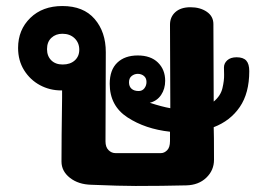

<svg xmlns="http://www.w3.org/2000/svg" viewBox="-20 -615 857 637"><path d="M689 -193Q690 -174 690 -85Q690 -50 664.5 -25.5Q639 -1 598 0Q518 2 430 2Q379 2 283 -2Q240 -3 212 -25Q184 -47 184 -79Q184 -154 186 -290V-315H183Q145 -315 112.5 -332.5Q80 -350 60 -382Q40 -414 40 -456Q40 -516 80.5 -555.5Q121 -595 187 -595Q257 -595 294 -552Q331 -509 331 -442L330 -146Q330 -127 340 -117Q350 -107 363 -107H514Q525 -107 534.5 -116.5Q544 -126 544 -147V-178Q462 -187 403 -225.5Q344 -264 344 -337Q344 -383 369 -407Q394 -431 437 -431Q480 -431 504 -407.5Q528 -384 528 -347Q528 -320 514.5 -300Q501 -280 477 -274Q517 -261 545 -256V-274L544 -533Q544 -559 562 -575Q580 -591 612 -591Q644 -591 666 -576Q688 -561 688 -535L689 -278Q712 -297 718 -322.5Q724 -348 723.5 -367Q723 -386 723 -391Q723 -405 734 -415Q745 -425 765 -425Q787 -425 797 -414Q807 -403 807 -379Q807 -306 775.5 -260Q744 -214 689 -193ZM188 -401Q213 -401 228 -414.5Q243 -428 243 -450Q243 -473 227.5 -488Q212 -503 187 -503Q165 -503 150.5 -489.5Q136 -476 136 -452Q136 -429 150 -415Q164 -401 188 -401ZM440 -313Q452 -313 459 -322Q466 -331 466 -343Q466 -356 457.5 -363Q449 -370 437 -370Q426 -370 417 -363Q408 -356 408 -342Q408 -328 416.5 -320.5Q425 -313 440 -313Z"/></svg>

Font: Mali
Style: Bold
Weight: 700
Designer: Kitiyaporn Chalermlarp | Katatrad Aksorn Co.,Ltd.
Foundry: Cadson Demak Co.,Ltd.
Version: Version 1.000; ttfautohint (v1.6)